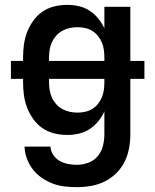

<svg xmlns="http://www.w3.org/2000/svg" viewBox="-20 -548 640 791"><path d="M296 223Q271 223 245.5 220Q220 217 196.5 208Q173 199 152 184.5Q131 170 115.5 150Q100 130 91 106Q82 82 81 56H188Q189 75 199.5 90.5Q210 106 226 115Q242 124 260 127.5Q278 131 296 131Q320 131 343.5 122.5Q367 114 382.5 95.5Q398 77 404 53Q410 29 410 5V-89Q400 -67 384.5 -48Q369 -29 349 -16Q329 -3 305 2.5Q281 8 257 8Q230 8 203.5 1.5Q177 -5 155 -20Q133 -35 117 -57.5Q101 -80 91.5 -105Q82 -130 78.5 -156.5Q75 -183 75 -210V-223H25V-297H75V-310Q75 -337 78.5 -363.5Q82 -390 91.5 -415Q101 -440 117 -462.5Q133 -485 155 -500Q177 -515 203.5 -521.5Q230 -528 257 -528Q281 -528 305 -522.5Q329 -517 349 -504Q369 -491 384.5 -472Q400 -453 410 -431V-520H517V-297H575V-223H517V5Q517 34 511.5 63.5Q506 93 493 119Q480 145 458.5 166Q437 187 410.5 200Q384 213 355 218Q326 223 296 223ZM410 -297V-310Q410 -326 408 -341.5Q406 -357 400 -372Q394 -387 384 -399.5Q374 -412 360.5 -420.5Q347 -429 331 -432.5Q315 -436 299 -436Q283 -436 267 -432.5Q251 -429 236.5 -421Q222 -413 211 -400.5Q200 -388 193.5 -373.5Q187 -359 184.5 -342.5Q182 -326 182 -310V-297ZM299 -84Q315 -84 331 -87.5Q347 -91 360.5 -99.5Q374 -108 384 -120.5Q394 -133 400 -148Q406 -163 408 -178.5Q410 -194 410 -210V-223H182V-210Q182 -194 184.5 -177.5Q187 -161 193.5 -146.5Q200 -132 211 -119.5Q222 -107 236.5 -99Q251 -91 267 -87.5Q283 -84 299 -84Z"/></svg>

Font: Iosevka Custom SmBdEx
Style: Regular
Weight: 600
Width: 7
Monospace: yes
Designer: Belleve Invis
Foundry: Belleve Invis
Version: Version 11.2.4; ttfautohint (v1.8.4)